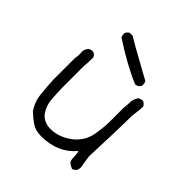

<svg xmlns="http://www.w3.org/2000/svg" viewBox="-177 -790 916 916"><g transform="rotate(45 281.0 -332.0)"><path d="M446 -5Q431 -11 420 -20Q412 -30 412 -53Q412 -76 407 -87Q344 -11 231 -11Q192 -11 165 -30Q142 -47 121 -66Q94 -104 89 -151.5Q84 -199 82 -245V-389Q85 -401 85 -414L84 -434Q84 -452 98 -466Q106 -471 109 -471Q112 -471 116 -472Q135 -472 142 -452Q142 -420 139 -389V-245Q140 -206 143 -168.5Q146 -131 168 -99Q194 -67 239 -67Q279 -67 317 -87Q394 -128 406 -207Q414 -253 414 -301V-385Q417 -406 417 -429Q419 -450 432 -468Q444 -474 457 -474Q474 -465 476 -454Q476 -436 469 -385Q469 -301 461 -106L467 -63Q471 -49 471 -39Q471 -12 446 -5ZM374 -503Q285 -540 170 -615Q165 -622 165 -639Q166 -645 172 -651.5Q178 -658 183 -659H201Q249 -630 298 -603.5Q347 -577 397 -549Q402 -541 402 -524Q401 -518 394.5 -512Q388 -506 383 -505Q378 -504 374 -503Z"/></g></svg>

Font: Yozai
Style: Regular
Weight: 400
Designer: LXGW / Y.OzVox
Foundry: LXGW / Y.OzVox
Version: Version 0.861;October 22, 2024